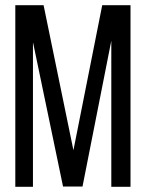

<svg xmlns="http://www.w3.org/2000/svg" viewBox="-20 -720 563 740"><path d="M409 -563V0H483V-700H374L263 -141L148 -700H39V0H107V-558L223 -1H298Z"/></svg>

Font: VL Bebas Neue Regular
Style: Regular
Weight: 400
Designer: Ryoichi Tsunekawa
Foundry: Ryoichi Tsunekawa
Version: Version 001.003